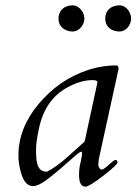

<svg xmlns="http://www.w3.org/2000/svg" viewBox="-20 -684 511 719"><path d="M296 -614.5C296 -638.8 275.5 -664 252.5 -664C217.9 -664 199 -642.7 199 -614C199 -584.4 222.4 -566 253 -566C275.6 -566 296 -590.4 296 -614.5ZM471 -614C471 -638.6 451.7 -664 428.5 -664C393.8 -664 374 -643.5 374 -614C374 -584.4 396.6 -566 428 -566C451.1 -566 471 -589.8 471 -614ZM345 -376 297 -154C281 -139.3 259.3 -119.8 232 -95.5C204.7 -71.2 179.3 -53 156 -41C117.7 -41 115 -77.3 115 -126C115 -144.7 119 -172 127 -208C143 -278.7 179 -328.7 235 -358C267 -375.3 297.7 -384 327 -384C339 -384 345 -381.3 345 -376ZM348 -67C348 -73.9 350 -81.8 350 -88L424 -426C424 -434.7 421.3 -439 416 -439C378.7 -439 342.3 -433 307 -421C235.7 -397 174.8 -354.8 124.5 -294.5C74.2 -234.2 49 -170 49 -102C49 -80.7 52.3 -58.7 59 -36C68.3 -3.3 83.3 13 104 13C116 13 132 5.8 152 -8.5C180.1 -28.6 227.2 -69.8 260.5 -99.5C272.8 -110.5 281 -116 285 -116C286.6 -116 287.4 -113.9 287.4 -109.8C287.4 -103.5 285.6 -92.6 282 -77C278 -62.3 276 -46.3 276 -29C276 0.3 284 15 300 15C309.3 15 331.7 1.3 367 -26C402.3 -53.3 420 -70 420 -76C420 -82 417.3 -85 412 -85C408.7 -85 400.5 -79 387.5 -67C374.5 -55 365.7 -49 361 -49C354 -49 348 -59.8 348 -67Z"/></svg>

Font: fbb
Style: Italic
Weight: 400
Italic angle: -12°
Designer: David J. Perry, Michael Sharpe
Version: Version 0.991